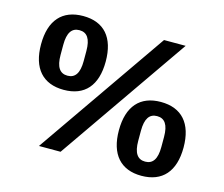

<svg xmlns="http://www.w3.org/2000/svg" viewBox="-102 -846 1163 995"><g transform="rotate(15 480.0 -349.0)"><path d="M296 0 780 -698H664L180 0ZM228 -314C340 -314 401 -383 401 -512C401 -641 340 -710 228 -710C116 -710 54 -641 54 -512C54 -383 116 -314 228 -314ZM228 -390C187 -390 166 -420 166 -485V-539C166 -604 187 -634 228 -634C269 -634 290 -604 290 -539V-485C290 -420 269 -390 228 -390ZM732 12C844 12 906 -57 906 -186C906 -315 844 -384 732 -384C621 -384 559 -315 559 -186C559 -57 621 12 732 12ZM732 -64C691 -64 670 -94 670 -159V-213C670 -278 691 -308 732 -308C773 -308 794 -278 794 -213V-159C794 -94 773 -64 732 -64Z"/></g></svg>

Font: IBM Plex Thai Looped SemiBold
Style: Regular
Weight: 600
Designer: Mike Abbink, Paul van der Laan, Pieter van Rosmalen, Ben Mitchell, Mark Frömberg
Foundry: Bold Monday
Version: Version 1.0